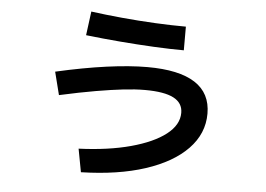

<svg xmlns="http://www.w3.org/2000/svg" viewBox="-49 -678 1097 792"><g transform="rotate(5 500.0 -282.0)"><path d="M295 -46Q418 -51 510 -76Q602 -101 653 -140.5Q704 -180 704 -230Q704 -271 665.5 -291Q627 -311 547 -311Q507 -311 458.5 -305.5Q410 -300 345.5 -289Q281 -278 195 -259L171 -354Q285 -380 380.5 -393Q476 -406 549 -406Q680 -406 746 -363.5Q812 -321 812 -236Q812 -153 751 -90Q690 -27 578.5 9.5Q467 46 313 50ZM692 -488Q637 -488 568 -491.5Q499 -495 426.5 -501Q354 -507 285 -515L298 -614Q357 -606 426 -599.5Q495 -593 564 -589.5Q633 -586 692 -586Z"/></g></svg>

Font: M PLUS 1 Medium
Style: Regular
Weight: 500
Designer: Coji Morishita
Foundry: UNDERFOREST DESIGN
Version: Version 1.001